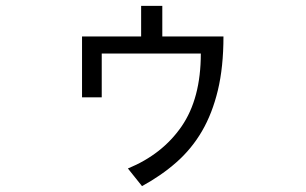

<svg xmlns="http://www.w3.org/2000/svg" viewBox="-20 -564 1040 653"><path d="M740 -440Q740 -336 721 -257Q702 -178 667 -118Q632 -58 580.5 -12.5Q529 33 463 69L415 9Q532 -39 597.5 -134Q663 -229 663 -382H326V-233H259V-440H460V-544H532V-440Z"/></svg>

Font: NanumGothicCoding
Style: Regular
Weight: 400
Monospace: yes
Designer: Kwon Bruce; Nicolas Noh; Sung-woo Choi; Go-un Cha; Soo-hyun Park;
Foundry: NHN Corporation
Version: Version 2.000;PS 1;hotconv 1.0.49;makeotf.lib2.0.14853